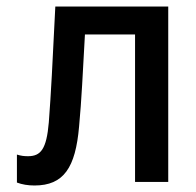

<svg xmlns="http://www.w3.org/2000/svg" viewBox="-20 -559 603 590"><path d="M86 11C176 11 212 -44 223 -170C231 -255 234 -330 241 -453H395V0H497V-539H150C141 -357 137 -275 130 -183C123 -100 105 -79 66 -79C54 -79 45 -80 32 -84V2C48 8 66 11 86 11Z"/></svg>

Font: Noto Sans Mono SemiCondensed Medium
Style: Regular
Weight: 500
Width: 4
Designer: Monotype Design Team
Foundry: Monotype Imaging Inc.
Version: Version 2.014